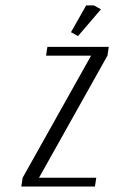

<svg xmlns="http://www.w3.org/2000/svg" viewBox="-20 -684 419 704"><path d="M58.1 0 63 -32.2 314 -480H148.9L153.8 -512.2H378.9L374 -480L123 -32.2H333L328.1 0ZM240.2 -565.9 295.9 -664.1H324.2L350.1 -649.9L266.1 -551.8Z"/></svg>

Font: Gawaa
Style: Italic
Weight: 400
Designer: T. Christopher White
Version: Version 1.0